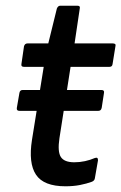

<svg xmlns="http://www.w3.org/2000/svg" viewBox="-20 -641 425 672"><path d="M48 -253Q37 -253 39 -264L48 -316Q50 -326 59 -326H121H214H335Q346 -326 344 -316L336 -264Q334 -253 324 -253ZM209 11Q133 11 106 -29.5Q79 -70 92 -152L133 -407H64Q53 -407 55 -417L64 -479Q67 -489 76 -489H149L179 -611Q183 -621 191 -621H251Q262 -621 259 -610L241 -489H375Q387 -489 384 -479L374 -417Q373 -407 363 -407H227L188 -157Q181 -110 193 -91.5Q205 -73 240 -73Q259 -73 277.5 -77Q296 -81 312 -88Q318 -90 320.5 -88Q323 -86 323 -80L312 -17Q311 -9 302 -5Q283 2 260 6.5Q237 11 209 11Z"/></svg>

Font: Sofia Sans Semi Condensed SemiBold
Style: Italic
Weight: 600
Italic angle: -9°
Version: Version 4.100